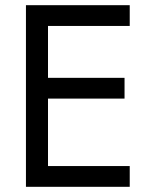

<svg xmlns="http://www.w3.org/2000/svg" viewBox="-20 -720 590 740"><path d="M80 -700H480V-620H165V-420H460V-340H165V-80H480V0H80Z"/></svg>

Font: Von Book
Style: Regular
Weight: 400
Version: Version 4.000; ttfautohint (v1.8.4.7-5d5b)